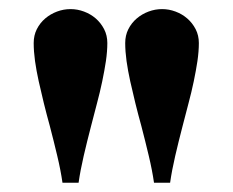

<svg xmlns="http://www.w3.org/2000/svg" viewBox="-20 -871 509 420"><path d="M316.9 -471.2Q313 -498.5 305.4 -530.3Q297.9 -562 289.1 -595.7Q282.2 -620.6 276.1 -645.3Q270 -669.9 264.9 -693.1Q259.8 -716.3 256.8 -737.5Q253.9 -758.8 253.9 -776.9Q253.9 -793.5 260.7 -807.1Q267.6 -820.8 279.1 -830.6Q290.5 -840.3 304.9 -845.7Q319.3 -851.1 334.5 -851.1Q349.6 -851.1 364 -845.7Q378.4 -840.3 389.6 -830.6Q400.9 -820.8 408 -807.1Q415 -793.5 415 -776.9Q415 -758.8 411.9 -737.5Q408.7 -716.3 403.8 -692.9Q398.9 -669.4 392.3 -644.8Q385.7 -620.1 379.4 -595.2Q370.6 -561.5 363.3 -530Q356 -498.5 352.1 -471.2ZM116.7 -471.2Q112.8 -498.5 105.2 -530.3Q97.7 -562 88.9 -595.7Q82 -620.6 75.9 -645.3Q69.8 -669.9 64.7 -693.1Q59.6 -716.3 56.6 -737.5Q53.7 -758.8 53.7 -776.9Q53.7 -793.5 60.5 -807.1Q67.4 -820.8 78.9 -830.6Q90.3 -840.3 104.7 -845.7Q119.1 -851.1 134.3 -851.1Q149.4 -851.1 163.8 -845.7Q178.2 -840.3 189.5 -830.6Q200.7 -820.8 207.8 -807.1Q214.8 -793.5 214.8 -776.9Q214.8 -758.8 211.7 -737.5Q208.5 -716.3 203.6 -692.9Q198.7 -669.4 192.1 -644.8Q185.5 -620.1 179.2 -595.2Q170.4 -561.5 163.1 -530Q155.8 -498.5 151.9 -471.2Z"/></svg>

Font: GravitasOne
Style: Regular
Weight: 400
Designer: Riccardo De Franceschi
Foundry: Sorkin Type Co.
Version: Version 1.001